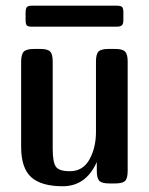

<svg xmlns="http://www.w3.org/2000/svg" viewBox="-20 -644 523 674"><path d="M54.2 -128.9V-426.8Q54.2 -453.6 63.7 -462.9Q73.2 -472.2 99.1 -472.2H121.1Q147.9 -472.2 156.5 -462.6Q165 -453.1 165 -428.2V-122.1Q165 -75.2 176 -59.1Q187 -43 225.1 -43Q271 -43 293.9 -84Q316.9 -125 316.9 -181.2V-428.2Q316.9 -454.1 325.9 -463.1Q335 -472.2 360.8 -472.2H383.8Q410.6 -472.2 419.4 -462.6Q428.2 -453.1 428.2 -428.2V-43.9Q428.2 -18.1 419.2 -9Q410.2 0 383.8 0H363.8Q336.9 0 328.4 -9.5Q319.8 -19 319.8 -43.9V-75.2Q281.7 9.8 200.2 9.8Q125 9.8 89.6 -22Q54.2 -53.7 54.2 -128.9ZM69.8 -576.2V-598.1Q69.8 -613.3 74 -618.7Q78.1 -624 91.8 -624H389.6Q403.8 -624 408.4 -619.6Q413.1 -615.2 413.1 -600.1V-578.1Q413.1 -566.9 411.9 -562Q410.6 -557.1 405.8 -553.7Q400.9 -550.3 389.6 -550.3H91.8Q77.6 -550.3 73.7 -555.2Q69.8 -560.1 69.8 -576.2Z"/></svg>

Font: CMU Sans Serif Demi Condensed
Style: DemiCondensed
Weight: 600
Width: 3
Version: Version 0.7.0